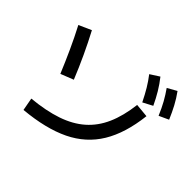

<svg xmlns="http://www.w3.org/2000/svg" viewBox="-195 -1107 1389 1389"><g transform="rotate(45 500.0 -412.5)"><path d="M182 -68Q320 -81 421.5 -115.5Q523 -150 592 -210.5Q661 -271 701 -361.5Q741 -452 756 -577L861 -567Q839 -374 763 -248.5Q687 -123 548.5 -56Q410 11 200 30ZM204 -343Q168 -430 128.5 -516.5Q89 -603 46 -685L142 -728Q185 -647 226 -559Q267 -471 303 -382ZM769 -616Q742 -671 716.5 -713.5Q691 -756 660 -796L730 -841Q764 -798 791 -753Q818 -708 843 -655ZM921 -631Q897 -688 873 -731Q849 -774 820 -815L891 -855Q923 -811 947.5 -765Q972 -719 995 -665Z"/></g></svg>

Font: M PLUS 1 Code Medium
Style: Regular
Weight: 500
Designer: Coji Morishita
Foundry: UNDERFOREST DESIGN
Version: Version 1.002